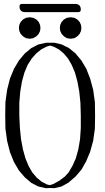

<svg xmlns="http://www.w3.org/2000/svg" viewBox="-20 -984 540 985"><path d="M296.9 -755.9 334 -737.3 367.2 -710 397.5 -673.8 422.9 -630.9 442.4 -581.1 458 -523.4 466.8 -460 467.8 -390.6 466.8 -324.2 458 -261.7 442.4 -205.1 421.9 -156.2 397.5 -113.3 367.2 -78.1 331.1 -46.9 295.9 -27.3 258.8 -18.6 237.3 -19.5 214.8 -18.6 176.8 -27.3 140.6 -45.9 107.4 -74.2 77.1 -109.4 51.8 -152.3 31.2 -203.1 16.6 -260.7 7.8 -324.2 6.8 -393.6 7.8 -460 16.6 -523.4 31.2 -581.1 51.8 -630.9 77.1 -673.8 107.4 -710 140.6 -737.3 176.8 -755.9 215.8 -764.6H237.3H259.8ZM386.7 -513.7 377 -566.4 364.3 -612.3 347.7 -651.4 329.1 -683.6 306.6 -710 282.2 -730.5 253.9 -745.1 237.3 -750 219.7 -745.1 191.4 -730.5 166 -710 142.6 -683.6 122.1 -651.4 105.5 -612.3 92.8 -566.4 84 -514.6 79.1 -457V-392.6L82 -328.1L87.9 -269.5L97.7 -217.8L110.4 -171.9L127 -131.8L145.5 -99.6L168 -73.2L192.4 -52.7L219.7 -38.1L235.4 -34.2L253.9 -40L285.2 -57.6L312.5 -78.1L332 -99.6L351.6 -132.8L369.1 -171.9L381.8 -217.8L390.6 -269.5L394.5 -327.1V-391.6L392.6 -456.1ZM97.7 -797.9 85.9 -810.5 79.1 -825.2 77.1 -840.8 79.1 -856.4 85.9 -871.1 97.7 -883.8 113.3 -892.6 132.8 -895.5 150.4 -892.6 167 -883.8 178.7 -871.1 185.5 -856.4 187.5 -840.8 185.5 -825.2 178.7 -810.5 167 -797.9 150.4 -788.1 132.8 -785.2 113.3 -788.1ZM307.6 -797.9 295.9 -810.5 289.1 -825.2 287.1 -840.8 289.1 -856.4 295.9 -871.1 307.6 -883.8 323.2 -892.6 342.8 -895.5 361.3 -892.6 377 -883.8 388.7 -871.1 395.5 -856.4 397.5 -840.8 395.5 -825.2 388.7 -810.5 377 -797.9 361.3 -788.1 342.8 -785.2 323.2 -788.1ZM365.2 -963.9Q394.5 -963.9 394.5 -934.6Q394.5 -921.9 381.8 -921.9H109.4Q80.1 -921.9 80.1 -951.2Q80.1 -963.9 92.8 -963.9Z"/></svg>

Font: B2 Hana
Style: Regular
Weight: 500
Version: 2020-08-05; (max)